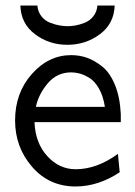

<svg xmlns="http://www.w3.org/2000/svg" viewBox="-20 -659 484 690"><path d="M34.2 -226.1Q34.2 -325.2 94.5 -393.1Q154.8 -460.9 235.8 -460.9Q265.6 -460.9 292.7 -451.4Q319.8 -441.9 347.4 -419.9Q375 -397.9 393.1 -354Q411.1 -310.1 414.1 -249V-220.2H104Q106.9 -145 149.9 -97.9Q192.9 -50.8 252 -50.8Q328.1 -50.8 403.8 -106L410.2 -40Q334 10.7 252 11.2Q156.7 11.2 95.5 -59.3Q34.2 -129.9 34.2 -226.1ZM53.2 -639.2H114.3Q116.2 -616.2 129.2 -600.1Q142.1 -584 161.1 -576.9Q180.2 -569.8 195.1 -567.4Q210 -564.9 223.1 -564.9Q236.3 -564.9 250.7 -567.4Q265.1 -569.8 283.7 -576.9Q302.2 -584 315.2 -600.1Q328.1 -616.2 330.1 -639.2H392.1Q390.1 -574.2 339.1 -536.1Q288.1 -498 222.2 -498Q156.2 -498 105.7 -536.1Q55.2 -574.2 53.2 -639.2ZM108.9 -274.9H356.9Q351.1 -314 335.4 -341.1Q319.8 -368.2 300.3 -379.6Q280.8 -391.1 265.4 -395Q250 -398.9 235.8 -398.9Q185.1 -398.9 151.9 -359.9Q118.7 -320.8 108.9 -274.9Z"/></svg>

Font: CMU Sans Serif
Style: Medium
Weight: 500
Version: Version 0.7.0